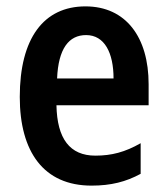

<svg xmlns="http://www.w3.org/2000/svg" viewBox="-20 -572 524 602"><path d="M248 -552C117 -552 42 -452 42 -268C42 -96 117 10 267 10C328 10 375 -2 421 -27V-123C372 -95 330 -84 279 -84C199 -84 159 -137 157 -242H446V-308C446 -455 375 -552 248 -552ZM250 -462C308 -462 336 -406 336 -326H159C163 -420 196 -462 250 -462Z"/></svg>

Font: Noto Sans Thai Cond SemBd
Style: Regular
Weight: 600
Width: 3
Designer: Monotype Design Team
Foundry: Monotype Imaging Inc.
Version: Version 2.002